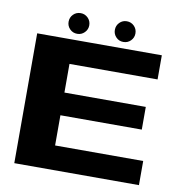

<svg xmlns="http://www.w3.org/2000/svg" viewBox="-88 -899 940 983"><g transform="rotate(10 382.0 -408.0)"><path d="M51 0H699V-125.5H241V-282.5H664V-400.5H241V-549.5H699V-675H51ZM253 -708Q275 -708 290.8 -723.8Q306.5 -739.5 306.5 -761.5Q306.5 -784 290.8 -799.8Q275 -815.5 253 -815.5Q230 -815.5 214.5 -799.8Q199 -784 199 -761.5Q199 -739.5 214.5 -723.8Q230 -708 253 -708ZM492.5 -708Q515.5 -708 531 -723.8Q546.5 -739.5 546.5 -761.5Q546.5 -784 531 -799.8Q515.5 -815.5 492.5 -815.5Q470.5 -815.5 455 -799.8Q439.5 -784 439.5 -761.5Q439.5 -739.5 454.8 -723.8Q470 -708 492.5 -708Z"/></g></svg>

Font: Anybody Expanded
Style: Bold
Weight: 700
Width: 7
Designer: Tyler Finck
Foundry: Etcetera Type Company
Version: Version 1.113;gftools[0.9.25]